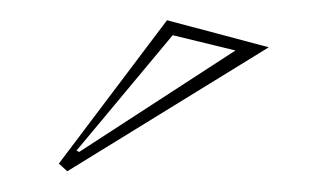

<svg xmlns="http://www.w3.org/2000/svg" viewBox="-20 -748 317 186"><path d="M45.2 -582.1 37 -589.5 141.8 -728.4 240.4 -702.2ZM54.1 -602.1 56.7 -600.8 208.1 -699.1 147.3 -713.9Z"/></svg>

Font: Kalnia Glaze Thin
Style: Regular
Weight: 100
Version: Version 1.110